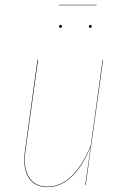

<svg xmlns="http://www.w3.org/2000/svg" viewBox="-20 -764 512 793"><path d="M378.9 -742.2H223.1V-744.1H378.9ZM224.1 -654.8Q224.1 -661.1 230 -661.1Q235.8 -661.1 235.8 -654.8Q235.8 -648.9 230 -648.9Q224.1 -648.9 224.1 -654.8ZM347.2 -654.8Q347.2 -661.1 353 -661.1Q358.9 -661.1 358.9 -654.8Q358.9 -648.9 353 -648.9Q347.2 -648.9 347.2 -654.8ZM175.8 8.8Q123 8.8 98.1 -30.5Q73.2 -69.8 83 -140.1L134.8 -517.1H137.2L85 -140.1Q75.2 -71.8 99.6 -32.5Q124 6.8 175.8 6.8Q231 6.8 276.4 -37.4Q321.8 -81.5 355 -163.1L403.8 -517.1H405.8L334 0H332L355 -159.2Q322.3 -78.6 276.6 -34.9Q231 8.8 175.8 8.8Z"/></svg>

Font: Fira Sans Compressed Two
Style: Italic
Weight: 100
Width: 3
Italic angle: -8°
Designer: Carrois Corporate & Edenspiekermann AG
Foundry: Carrois Corporate GbR & Edenspiekermann AG
Version: Version 4.203;PS 004.203;hotconv 1.0.88;makeotf.lib2.5.64775